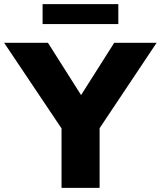

<svg xmlns="http://www.w3.org/2000/svg" viewBox="-63 -913 781 933"><path d="M236 0V-289L-43 -705H170L331 -451L492 -705H698L421 -290V0ZM144 -796V-893H512V-796Z"/></svg>

Font: Mulish Black
Style: Regular
Weight: 900
Designer: Vernon Adams
Foundry: Vernon Adams
Version: Version 3.603; ttfautohint (v1.8.3)